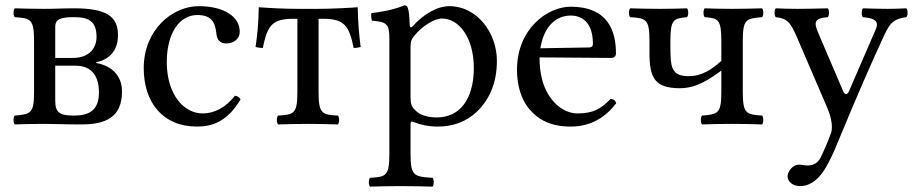

<svg xmlns="http://www.w3.org/2000/svg" viewBox="-20 -462 3412 716"><path d="M146 -429C103 -429 68 -430 35 -431C29 -425 29 -404 35 -398C96 -394 107 -390 107 -307V-122C107 -39 96 -36 35 -31C29 -25 29 -4 35 2C68 1 103 0 147 0C184 0 217 2 284 2C370 2 435 -22 435 -121C435 -177 400 -216 339 -227V-230C385 -239 420 -271 420 -331C420 -401 377 -431 256 -431C215 -431 189 -429 146 -429ZM186 -217H262C323 -217 349 -177 349 -117C349 -50 311 -31 257 -31C205 -31 186 -40 186 -86ZM186 -246V-362C186 -392 209 -398 257 -398C309 -398 340 -384 340 -324C340 -284 314 -246 252 -246Z M877 -91C873 -100 865 -104 856 -105C822 -61 779 -39 736 -39C663 -39 602 -113 602 -230C602 -340 650 -406 716 -406C775 -406 783 -371 787 -336C790 -309 804 -300 825 -300C846 -300 874 -313 874 -344C874 -399 817 -439 721 -439C622 -439 516 -350 516 -208C516 -79 588 10 714 10C774 10 827 -9 877 -91Z M1089 -122C1089 -39 1078 -34 1017 -31C1011 -25 1011 -4 1017 2C1056 1 1096 0 1129 0C1163 0 1202 1 1240 2C1246 -4 1246 -25 1240 -31C1179 -34 1168 -39 1168 -122V-392H1185C1266 -392 1282 -364 1299 -283C1312 -283 1325 -287 1325 -287C1319 -333 1315 -377 1314 -435C1291 -433 1216 -429 1166 -429H1091C1041 -429 985 -432 945 -435C944 -377 940 -333 933 -287C933 -287 947 -283 960 -283C977 -364 992 -392 1074 -392H1089Z M1508 -368C1507 -398 1505 -424 1500 -434C1498 -439 1496 -442 1488 -442C1460 -431 1434 -422 1365 -413C1363 -407 1365 -391 1367 -385C1421 -380 1432 -375 1432 -317V110C1432 193 1421 198 1360 201C1354 207 1354 228 1360 234C1395 233 1432 232 1472 232C1512 232 1560 233 1593 234C1599 228 1599 207 1593 201C1522 197 1511 193 1511 110V2C1511 -11 1515 -10 1525 -6C1550 4 1580 10 1612 10C1668 10 1718 -7 1759 -46C1806 -92 1833 -154 1833 -235C1833 -341 1758 -439 1656 -439C1610 -439 1559 -409 1519 -364C1513 -358 1509 -358 1508 -368ZM1527 -331C1553 -363 1599 -393 1628 -393C1692 -393 1747 -321 1747 -208C1747 -126 1718 -24 1606 -24C1588 -24 1553 -29 1535 -45C1515 -63 1511 -69 1511 -105V-287C1511 -308 1515 -317 1527 -331Z M2257 -93C2220 -55 2191 -39 2133 -39C2097 -39 2055 -60 2024 -111C2004 -144 1992 -190 1992 -248L2258 -246C2270 -246 2277 -252 2277 -263C2277 -347 2247 -437 2108 -437C2021 -437 1908 -354 1908 -202C1908 -146 1922 -92 1955 -54C1989 -14 2036 10 2108 10C2184 10 2238 -25 2278 -77C2275 -87 2269 -92 2257 -93ZM1995 -282C2014 -395 2084 -404 2108 -404C2146 -404 2191 -383 2191 -299C2191 -290 2187 -285 2176 -285Z M2480 -307C2480 -390 2491 -393 2542 -398C2548 -404 2548 -425 2542 -431C2518 -430 2480 -429 2440 -429C2397 -429 2363 -430 2330 -431C2324 -425 2324 -404 2330 -398C2391 -394 2402 -390 2402 -307V-264C2402 -170 2423 -133 2516 -133C2579 -133 2629 -169 2670 -199V-122C2670 -39 2659 -36 2598 -31C2592 -25 2592 -4 2598 2C2631 1 2666 0 2710 0C2753 0 2790 1 2822 2C2828 -4 2828 -25 2822 -31C2761 -35 2750 -39 2750 -122V-307C2750 -390 2761 -393 2822 -398C2828 -404 2828 -425 2822 -431C2788 -430 2754 -429 2710 -429C2671 -429 2631 -430 2608 -431C2602 -425 2602 -404 2608 -398C2659 -394 2670 -390 2670 -307V-235C2636 -205 2600 -178 2548 -178C2483 -178 2480 -212 2480 -290Z M3061 160C3077 132 3090 104 3102 74C3182 -119 3227 -222 3279 -334C3299 -376 3313 -392 3360 -398C3366 -404 3366 -425 3360 -431C3340 -430 3317 -429 3289 -429C3259 -429 3228 -430 3198 -431C3192 -425 3192 -404 3198 -398C3230 -395 3262 -389 3246 -353L3147 -124C3140 -108 3131 -105 3123 -125L3034 -333C3016 -375 3011 -394 3067 -398C3073 -404 3073 -425 3067 -431C3030 -430 2990 -429 2954 -429C2920 -429 2893 -430 2873 -431C2867 -425 2867 -404 2873 -398C2913 -393 2926 -384 2952 -323L3065 -60C3074 -40 3089 6 3079 34C3067 67 3055 95 3040 126C3029 146 3015 155 2990 155C2976 155 2972 152 2961 152C2932 152 2917 182 2917 195C2917 216 2937 232 2964 232C2985 232 3025 224 3061 160Z"/></svg>

Font: Libertinus Serif
Style: Regular
Weight: 400
Designer: Philipp H. Poll, Khaled Hosny
Foundry: Caleb Maclennan
Version: Version 7.050;RELEASE